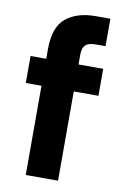

<svg xmlns="http://www.w3.org/2000/svg" viewBox="-83 -770 540 820"><g transform="rotate(10 187.0 -360.0)"><path d="M88 0V-387H20V-504H88V-546Q88 -642 136 -681Q184 -720 265 -720H328V-601H287Q255 -601 241.5 -588.5Q228 -576 228 -546V-504H335V-387H228V0Z"/></g></svg>

Font: DM Sans ExtraBold
Style: Regular
Weight: 800
Designer: Colophon Foundry, Jonny Pinhorn
Foundry: Colophon Foundry
Version: Version 4.004; ttfautohint (v1.8.4.7-5d5b)